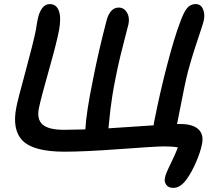

<svg xmlns="http://www.w3.org/2000/svg" viewBox="-20 -746 1055 938"><path d="M827.1 171.9Q802.7 171.9 792 156.5Q781.2 141.1 786.1 121.1Q789.1 104 813.7 53.7Q838.4 3.4 849.1 -25.9Q823.7 -30.8 783.2 -30.8Q742.7 -30.8 567.6 -17.8Q392.6 -4.9 295.9 -4.9Q144.5 -4.9 91.1 -58.3Q37.6 -111.8 60.1 -223.1Q67.4 -260.7 104.7 -397.2Q142.1 -533.7 155.8 -602.1Q160.2 -632.8 164.1 -650.9Q170.4 -684.1 185.3 -705.1Q200.2 -726.1 223.1 -726.1Q255.9 -726.1 267.8 -692.1Q279.8 -658.2 268.1 -596.2Q255.4 -531.7 217.8 -399.4Q180.2 -267.1 169.9 -216.8Q159.2 -162.6 188.5 -137.2Q217.8 -111.8 293 -111.8Q326.7 -111.8 397 -113.8Q401.4 -197.8 434.1 -356Q460.9 -494.6 502 -650.9Q509.8 -678.2 524.4 -693.6Q539.1 -709 560.1 -709Q585.4 -709 599.9 -685.5Q614.3 -662.1 607.9 -628.9Q605.5 -617.7 594.7 -577.6Q584 -537.6 569.6 -478.8Q555.2 -419.9 543 -356.9Q534.7 -315.9 528.3 -274.9Q522 -233.9 519.3 -210.2Q516.6 -186.5 513.7 -156.5Q510.7 -126.5 509.8 -119.1Q550.8 -121.6 625 -126.7Q699.2 -131.8 731 -133.8Q731 -140.1 732.9 -149.9Q760.7 -291.5 796.1 -427Q831.5 -562.5 859.9 -637.2Q877 -685.5 893.6 -705.8Q910.2 -726.1 935.1 -726.1Q960.9 -726.1 971.4 -701.9Q981.9 -677.7 976.1 -648.9Q974.1 -637.2 963.4 -605.5Q952.6 -573.7 934.1 -516.8Q915.5 -460 899.9 -402.8Q891.1 -368.7 881.8 -325Q872.6 -281.2 861.8 -225.1Q851.1 -168.9 846.2 -146Q845.7 -145 845.2 -143.1Q844.7 -141.1 844.2 -140.1H860.8Q921.9 -140.1 949.2 -114.5Q976.6 -88.9 966.8 -42Q960 -5.4 938 45.7Q916 96.7 891.1 130.9Q860.8 171.9 827.1 171.9Z"/></svg>

Font: Shantell Sans Bouncy
Style: Italic
Weight: 500
Italic angle: -11.31°
Designer: Stephen Nixon, Anya Danilova, Shantell Martin
Foundry: Arrow Type
Version: Version 1.006;[9816181b4]